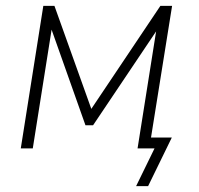

<svg xmlns="http://www.w3.org/2000/svg" viewBox="-20 -507 679 656"><path d="M445 129 508 0H450L456 -37H567L486 129ZM51 0 128 -487H166L292 -135L528 -487H568L490 0H450L518 -429H533L298 -79H272L148 -429H160L92 0Z"/></svg>

Font: Nunito Sans 10pt SemiCondensed ExtraLight
Style: Italic
Weight: 250
Width: 4
Italic angle: -9°
Designer: Vernon Adams
Foundry: Vernon Adams
Version: Version 3.101;gftools[0.9.27]